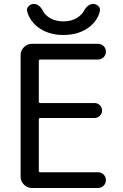

<svg xmlns="http://www.w3.org/2000/svg" viewBox="-20 -978 628 978"><path d="M185.5 -674.8Q177.7 -674.8 177.7 -668V-460.9Q177.7 -453.1 185.5 -453.1H461.9Q477.5 -453.1 488.8 -441.9Q500 -430.7 500 -415Q500 -399.4 488.8 -388.2Q477.5 -377 461.9 -377H185.5Q177.7 -377 177.7 -369.1V-107.4Q177.7 -100.6 185.5 -100.6H479.5Q496.1 -100.6 507.8 -88.9Q519.5 -77.1 519.5 -60.5Q519.5 -43.9 507.8 -32.2Q496.1 -20.5 479.5 -20.5H142.6Q119.1 -20.5 102.1 -37.6Q85 -54.7 85 -78.1V-697.3Q85 -720.7 102.1 -737.8Q119.1 -754.9 142.6 -754.9H479.5Q496.1 -754.9 507.8 -743.2Q519.5 -731.4 519.5 -714.8Q519.5 -698.2 507.8 -686.5Q496.1 -674.8 479.5 -674.8ZM118.2 -920.9Q117.2 -924.8 117.2 -927.7Q117.2 -938.5 126 -946.3Q135.7 -958 152.3 -958Q179.7 -958 199.2 -921.9Q207 -906.2 223.6 -893.6Q255.9 -869.1 303.2 -869.1Q350.6 -869.1 382.8 -894.5Q398.4 -906.2 407.2 -921.9Q426.8 -958 455.1 -958Q470.7 -958 481.4 -946.3Q489.3 -938.5 489.3 -927.7Q489.3 -923.8 488.3 -919.9Q477.5 -876 439.5 -843.8Q384.8 -799.8 303.2 -799.8Q221.7 -799.8 168 -843.8Q129.9 -876 118.2 -920.9Z"/></svg>

Font: Gen Jyuu Gothic Regular
Style: Regular
Weight: 400
Designer: [Source Han Sans]
Ryoko NISHIZUKA  (kana & ideographs); Paul D. Hunt (Latin, Greek & Cyrillic); Wenlong ZHANG  (bopomofo
Version: Version 1.002.20150607